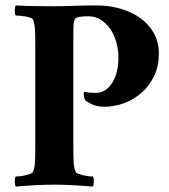

<svg xmlns="http://www.w3.org/2000/svg" viewBox="-20 -680 624 707"><path d="M181 -657Q213 -657 251.5 -658.5Q290 -660 335 -660Q382 -660 423.5 -648Q465 -636 496.5 -613.5Q528 -591 546.5 -558Q565 -525 565 -482Q565 -437 548 -401Q531 -365 502.5 -339.5Q474 -314 438 -300.5Q402 -287 364 -287Q337 -287 318.5 -296Q300 -305 295 -310Q292 -313 290 -321Q288 -329 288 -335Q288 -342 291 -342Q299 -340 310 -339Q321 -338 332 -338Q369 -338 392.5 -374Q416 -410 416 -468Q416 -498 408 -525.5Q400 -553 385.5 -574Q371 -595 350.5 -607.5Q330 -620 305 -620Q288 -620 273.5 -618Q259 -616 255 -608Q251 -599 250.5 -584Q250 -569 250 -547V-142Q250 -110 251 -86.5Q252 -63 258 -48Q260 -43 268.5 -40Q277 -37 287 -34.5Q297 -32 307 -31Q317 -30 322 -30Q326 -25 325.5 -11Q325 3 322 7Q307 6 289 4.5Q271 3 251.5 2Q232 1 213.5 0.5Q195 0 179 0Q163 0 144.5 0.5Q126 1 107.5 2Q89 3 71 4.5Q53 6 38 7Q35 3 34.5 -11Q34 -25 38 -30Q43 -30 53 -31Q63 -32 73 -34.5Q83 -37 91.5 -40Q100 -43 102 -48Q108 -63 109 -86.5Q110 -110 110 -142V-513Q110 -545 109 -568.5Q108 -592 102 -607Q100 -612 91.5 -615Q83 -618 73 -619.5Q63 -621 53 -622Q43 -623 38 -623Q34 -628 34.5 -642Q35 -656 38 -660Q72 -658 110.5 -657.5Q149 -657 181 -657Z"/></svg>

Font: Vermiglione
Style: Bold
Weight: 700
Version: Version 1.000